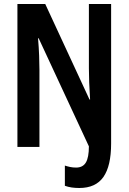

<svg xmlns="http://www.w3.org/2000/svg" viewBox="-20 -734 642 959"><path d="M376 205Q356 205 338.5 202.5Q321 200 304 194V93Q316 97 330 100Q344 103 360 103Q394 103 409 77.5Q424 52 424 -3L173 -543H170Q174 -495 175.5 -455.5Q177 -416 177 -385V0H67V-714H206L427 -237H430Q427 -283 425.5 -322Q424 -361 424 -392V-714H535V-17Q535 95 496.5 150Q458 205 376 205Z"/></svg>

Font: Noto Sans Thai ExtCond SemBd
Style: Regular
Weight: 600
Width: 2
Designer: Monotype Design Team
Foundry: Monotype Imaging Inc.
Version: Version 2.002; ttfautohint (v1.8.4.7-5d5b)